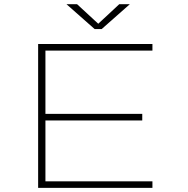

<svg xmlns="http://www.w3.org/2000/svg" viewBox="-20 -914 915 934"><path d="M165.5 0V-700H721.5V-668H201V-360H672V-328H201V-32H721.5V0ZM303.5 -893.5H355L458 -798.5L560 -893.5H611.5L474.5 -772.5H440.5Z"/></svg>

Font: Trispace SemiExpanded Thin
Style: Regular
Weight: 100
Width: 6
Designer: Tyler Finck
Foundry: Etcetera Type Company
Version: Version 1.210; ttfautohint (v1.8.3)